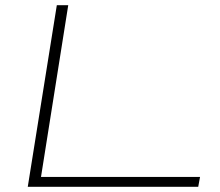

<svg xmlns="http://www.w3.org/2000/svg" viewBox="-20 -720 847 740"><path d="M87 0 199 -700H243L138 -38H751L744 0Z"/></svg>

Font: Georama ExtraExtended ExtraLight
Style: Italic
Weight: 200
Width: 8
Italic angle: -9°
Designer: Jean-Baptiste Levee
Foundry: Production Type
Version: Version 1.000